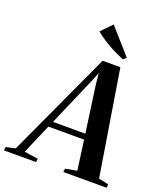

<svg xmlns="http://www.w3.org/2000/svg" viewBox="-248 -1100 1040 1215"><g transform="rotate(20 271.5 -493.0)"><path d="M-75 0 -73 -23.5 -9.5 -37.5 317.5 -746.5H437L551.5 -38L618 -23.5L616 0H324.5L327.5 -23.5L405 -37.5L378 -237.5H137.5L51 -37L143.5 -23.5L141 0ZM154.5 -275.5H372.5L329 -588L321 -665L297 -605ZM435 -798.5Q410 -809 382.5 -822Q355 -835 328.5 -850.2Q302 -865.5 278 -881.8Q254 -898 235 -914.5L305 -986L454.5 -817Z"/></g></svg>

Font: Merriweather 120pt SemiBold
Style: Italic
Weight: 600
Italic angle: -7.8°
Version: Version 2.101